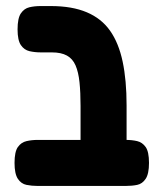

<svg xmlns="http://www.w3.org/2000/svg" viewBox="-20 -605 537 634"><path d="M322 9Q287 9 270.5 -1Q254 -11 250 -27Q246 -43 246 -61V-255Q246 -300 242.5 -333.5Q239 -367 229.5 -389Q220 -411 201 -421.5Q182 -432 151 -432H115Q95 -432 77.5 -436Q60 -440 49 -456Q38 -472 38 -508Q38 -545 49 -561Q60 -577 77 -581Q94 -585 114 -585H148Q218 -585 266.5 -564.5Q315 -544 343.5 -503.5Q372 -463 385 -401.5Q398 -340 398 -257V-68Q398 -48 394.5 -30.5Q391 -13 375 -2Q359 9 322 9ZM104 9Q85 9 67.5 5.5Q50 2 39 -14.5Q28 -31 28 -67Q28 -104 39 -119.5Q50 -135 67.5 -139Q85 -143 104 -143H396Q416 -143 433 -139Q450 -135 461 -119.5Q472 -104 472 -67Q472 -31 461 -14.5Q450 2 433 5.5Q416 9 395 9Z"/></svg>

Font: Fredoka Condensed SemiBold
Style: Regular
Weight: 600
Width: 3
Designer: Ben Nathan
Foundry: Milena B. Brandão, Ben Nathan
Version: Version 2.001